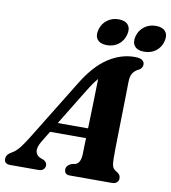

<svg xmlns="http://www.w3.org/2000/svg" viewBox="-130 -984 953 1067"><g transform="rotate(10 347.0 -451.0)"><path d="M150 -161Q127 -123.5 131.2 -99.8Q135.5 -76 159.5 -67L178 -60Q196.5 -49.5 196.5 -33Q196.5 -17.5 186.2 -8.8Q176 0 159 0H-0.5Q-34 0 -34 -28.5Q-34 -41 -27.2 -50.8Q-20.5 -60.5 0 -72.5Q18.5 -82 39.8 -109Q61 -136 83 -172.5L294 -515.5Q355.5 -616 427.2 -663.8Q499 -711.5 577.5 -711.5Q608 -711.5 620.2 -702Q632.5 -692.5 632.5 -678.5Q632.5 -659 613.5 -647Q592 -637.5 579.8 -620.2Q567.5 -603 567 -568.5Q566.5 -543 565.8 -497.2Q565 -451.5 563.8 -397Q562.5 -342.5 561.5 -289.2Q560.5 -236 559.8 -194.5Q559 -153 559.5 -135Q560 -104.5 565.2 -89.8Q570.5 -75 595.5 -61.5Q611 -50 611 -32Q611 -18 601.2 -9Q591.5 0 573.5 0H335.5Q318.5 0 311.8 -8.5Q305 -17 305 -28.5Q305 -51 333.5 -64L356.5 -69Q372 -74.5 379 -91Q386 -107.5 386.5 -132.5Q386.5 -147.5 387.2 -170Q388 -192.5 389 -220H186ZM346 -482 219.5 -275.5H390.5Q392.5 -345 394.8 -421.8Q397 -498.5 398 -555.5Q387.5 -543.5 374.8 -525.8Q362 -508 346 -482ZM413 -749Q375.5 -749 359 -769.5Q342.5 -790 352 -825.5Q361.5 -860.5 389 -881.2Q416.5 -902 453.5 -902Q491 -902 507.2 -881.2Q523.5 -860.5 514 -825.5Q505 -790.5 477.8 -769.8Q450.5 -749 413 -749ZM623 -749Q585.5 -749 569 -769.5Q552.5 -790 561.5 -825.5Q571 -860.5 598.8 -881.2Q626.5 -902 663.5 -902Q701.5 -902 718 -881.2Q734.5 -860.5 725 -825.5Q716 -790.5 688.5 -769.8Q661 -749 623 -749Z"/></g></svg>

Font: Fraunces 72pt S050
Style: Bold Italic
Weight: 700
Italic angle: -16°
Version: Version 1.000; ttfautohint (v1.8.3)